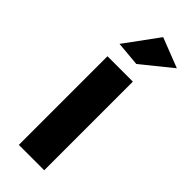

<svg xmlns="http://www.w3.org/2000/svg" viewBox="-252 -795 824 824"><g transform="rotate(45 160.5 -382.5)"><path d="M185 -765 73 -612 185 -602 321 -712ZM74 -538V0H228V-538Z"/></g></svg>

Font: Juman SemiBold
Style: Regular
Weight: 600
Designer: Bandar Raffah (Arabic) Julieta Ulanovsky (Latin)
Foundry: Caramella
Version: Version 5.022;PS 005.022;hotconv 1.0.88;makeotf.lib2.5.64775